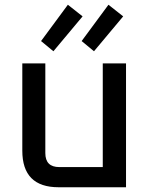

<svg xmlns="http://www.w3.org/2000/svg" viewBox="-20 -789 628 809"><path d="M74 -154V-522H171V-144Q171 -85 230 -85H413V-522H511V0H227Q74 0 74 -154ZM153 -616 266 -769 328 -720 205 -573ZM324 -616 437 -769 499 -720 376 -573Z"/></svg>

Font: Oxanium Medium
Style: Regular
Weight: 500
Designer: Severin Meyer
Version: Version 1.001